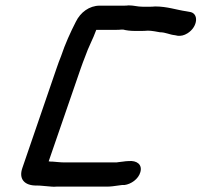

<svg xmlns="http://www.w3.org/2000/svg" viewBox="-20 -662 749 714"><path d="M458 -642C452 -641 446 -641 441 -641H351C312 -641 279 -616 262 -581C242 -542 222 -498 207 -453C201 -439 196 -424 190 -407L63 -37C49 4 71 28 115 28C123 28 130 28 137 29L160 31C169 32 179 33 190 32H378C392 32 405 30 419 28L434 26H443C467 23 495 4 502 -22C510 -50 489 -66 458 -63C451 -63 444 -62 437 -61L420 -59C416 -58 412 -58 409 -58H220C204 -58 191 -60 176 -61C171 -61 166 -61 161 -62L280 -407C285 -422 291 -437 296 -450C309 -488 326 -517 338 -551H410C417 -551 425 -551 432 -552H438C449 -549 465 -547 480 -547H502C511 -547 521 -547 530 -548C544 -548 564 -544 575 -542C596 -542 610 -533 631 -531L641 -529C653 -528 664 -530 677 -538C716 -562 721 -614 684 -618L673 -620C637 -625 602 -638 557 -638C550 -637 541 -637 533 -637H511C490 -637 479 -642 458 -642Z"/></svg>

Font: Electronic
Style: BlkSuIt
Weight: 900
Version: Version 1.011